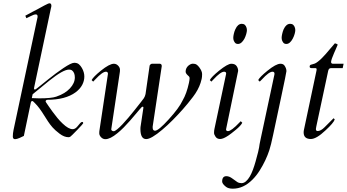

<svg xmlns="http://www.w3.org/2000/svg" viewBox="-20 -823 2087 1155"><path d="M184.6 -291Q184.6 -284.2 190.9 -284.2Q193.8 -284.2 220.9 -306.2Q248 -328.1 270.3 -345.9Q292.5 -363.8 315.9 -381.3Q339.4 -398.9 360.8 -413.1Q408.7 -445.3 426.5 -445.3Q444.3 -445.3 454.8 -436.3Q465.3 -427.2 472.7 -414.1Q487.3 -388.7 487.3 -362.5Q487.3 -336.4 474.4 -312Q461.4 -287.6 434.6 -267.6Q373.5 -222.7 264.2 -222.7Q260.7 -222.7 257.6 -219.7Q254.4 -216.8 254.4 -213.9Q254.4 -210.9 258.3 -205.3Q262.2 -199.7 272.9 -183.8Q283.7 -168 296.9 -149.9Q310.1 -131.8 325.4 -113.3Q340.8 -94.7 356.4 -80.1Q392.1 -45.9 417 -45.9Q431.6 -45.9 444.3 -60.8Q457 -75.7 462.6 -82.5Q468.3 -89.4 474.4 -89.4Q480.5 -89.4 480.5 -81.5Q480.5 -78.6 444.8 -41.7Q409.2 -4.9 403.6 -1.2Q397.9 2.4 392.6 2.4Q366.2 2.4 338.4 -18.8Q310.5 -40 295.7 -57.1Q280.8 -74.2 268.6 -92.8Q256.3 -111.3 244.6 -130.4Q215.3 -177.7 191.4 -201.2Q191.4 -201.2 182.6 -210Q177.2 -215.3 174.8 -215.3Q167.5 -215.3 165.5 -206.1L123.5 -5.4Q117.7 -2.9 111.1 0.5Q104.5 3.9 97.7 6.8Q80.6 14.2 70.8 14.2Q57.1 14.2 57.1 -2Q57.1 -21 61.5 -41.5L204.1 -711.4Q206.1 -716.3 206.1 -724.1Q206.1 -736.3 195.3 -736.3Q184.1 -736.3 165.3 -726.3Q146.5 -716.3 138.7 -713.4L132.3 -728.5Q153.8 -740.7 174.8 -751.5Q195.8 -762.2 203.6 -766.4Q211.4 -770.5 223.1 -777.1Q234.9 -783.7 246.1 -789.6Q271.5 -803.2 277.8 -803.2Q289.1 -803.2 289.1 -787.6Q289.1 -782.7 286.1 -772.5L186 -299.8Q184.6 -293.9 184.6 -291ZM171.4 -232.9Q192.4 -231.4 215.3 -231.4Q289.1 -231.4 318.1 -241.5Q347.2 -251.5 366.7 -263.7Q386.2 -275.9 400.4 -291Q430.2 -322.8 430.2 -357.4Q430.2 -387.2 412.1 -400.4Q406.2 -404.3 395 -404.3Q359.9 -404.3 277.3 -338.4Q260.3 -324.7 236.6 -305.2Q212.9 -285.6 176.3 -255.9Z M898.4 -55.7Q898.4 -36.6 912.6 -36.6Q933.1 -36.6 994.6 -104.5Q1057.1 -172.9 1078.6 -218.8Q1102.5 -259.3 1116.7 -324.7Q1120.6 -344.2 1120.6 -352.1Q1120.6 -359.9 1116.9 -363Q1113.3 -366.2 1108.9 -370.6Q1096.7 -381.8 1096.7 -392.3Q1096.7 -402.8 1100.8 -411.6Q1105 -420.4 1111.8 -426.8Q1127 -439.9 1140.6 -439.9Q1154.3 -439.9 1162.8 -434.1Q1171.4 -428.2 1178.7 -418Q1195.8 -395 1195.8 -377.4Q1195.8 -359.9 1193.1 -348.1Q1190.4 -336.4 1186.5 -324.2Q1172.9 -282.2 1140.9 -240.2Q1108.9 -198.2 1079.8 -165.5Q1050.8 -132.8 1018.8 -100.6Q986.8 -68.4 956.5 -43Q889.6 13.7 859.4 13.7Q824.7 13.7 824.7 -47.4Q824.7 -59.6 826.7 -68.4L842.8 -175.8Q842.8 -181.2 838.6 -181.2Q834.5 -181.2 830.8 -177Q827.1 -172.9 819.3 -164.1Q811.5 -155.3 795.9 -136.5Q780.3 -117.7 762.5 -97.4Q744.6 -77.1 725.1 -57.1Q705.6 -37.1 686 -21.5Q643.1 14.2 613.8 14.2Q599.1 14.2 588.1 2.7Q577.1 -8.8 577.1 -21.2Q577.1 -33.7 578.6 -40.5L629.4 -378.9Q629.4 -391.6 617.2 -391.6Q596.2 -391.6 553.2 -345.2Q544.4 -335.4 540.5 -332L531.2 -341.3Q541 -360.4 586.4 -397.5Q638.7 -439.5 665 -439.5Q679.7 -439.5 690.7 -428Q701.7 -416.5 701.7 -403.8Q701.7 -391.1 700.2 -384.8L649.4 -46.4V-44.4Q649.4 -40 653.6 -36.9Q657.7 -33.7 664.3 -33.7Q670.9 -33.7 685.3 -45.4Q699.7 -57.1 716.8 -75.2Q733.9 -93.3 752.4 -115.2Q771 -137.2 788.1 -158.7Q838.4 -221.7 845.5 -232.4Q852.5 -243.2 855.5 -257.3L878.9 -419.9Q878.9 -429.7 884.3 -434.6Q889.6 -439.5 893.6 -439.5H942.4Q953.1 -438 953.1 -425.3L899.4 -68.4Q898.4 -64.5 898.4 -61.5Z M1412.6 -396.5 1339.8 -44.9Q1339.8 -34.2 1351.6 -34.2Q1371.1 -34.2 1420.4 -85.9Q1425.8 -91.3 1428.2 -93.8L1437.5 -84.5Q1428.7 -66.9 1398.4 -42Q1368.2 -17.1 1354 -7.8Q1322.8 13.2 1304.4 13.2Q1286.1 13.2 1276.9 -0.2Q1267.6 -13.7 1267.6 -23.4Q1267.6 -37.1 1270 -47.4L1340.3 -378.9V-380.9Q1340.3 -391.6 1328.1 -391.6Q1307.1 -391.6 1264.2 -345.2Q1255.4 -335.4 1251.5 -332L1242.2 -341.3Q1252 -360.4 1297.4 -397.5Q1349.6 -439.5 1371.6 -439.5Q1393.6 -439.5 1403.1 -426Q1412.6 -412.6 1412.6 -396.5ZM1396 -647.5Q1410.6 -679.7 1434.6 -679.7Q1456.5 -679.7 1463.4 -655.3Q1465.3 -648.4 1465.3 -640.6Q1465.3 -632.8 1461.4 -618.7Q1457.5 -604.5 1450.7 -590.8Q1433.1 -558.6 1411.6 -558.6Q1398.9 -558.6 1392.8 -567.1Q1386.7 -575.7 1385 -582.3Q1383.3 -588.9 1383.3 -596.7Q1383.3 -604.5 1386.5 -619.1Q1389.6 -633.8 1396 -647.5Z M1631.3 -379.4Q1631.3 -391.6 1619.1 -391.6Q1598.1 -391.6 1555.7 -345.2Q1546.4 -335.4 1542.5 -332L1533.2 -341.3Q1543 -360.4 1588.9 -397.5Q1640.6 -439.5 1667 -439.5Q1683.1 -439.5 1690.9 -429.2Q1703.1 -412.1 1703.1 -395Q1703.1 -387.7 1669.7 -231Q1636.2 -74.2 1623 -11.7Q1609.9 50.8 1600.3 80.1Q1590.8 109.4 1576.2 140.6Q1561.5 171.9 1542.2 202.6Q1522.9 233.4 1498.5 257.8Q1444.3 312 1380.9 312Q1353.5 312 1339.4 300.8Q1316.4 282.7 1316.4 269Q1316.4 236.8 1341.8 236.8Q1359.4 236.8 1378.2 251.2Q1397 265.6 1407.7 272.2Q1418.5 278.8 1432.6 278.8Q1446.8 278.8 1459.5 267.8Q1472.2 256.8 1482.7 238.8Q1493.2 220.7 1501.7 197.5Q1510.3 174.3 1517.1 149.9Q1537.6 76.7 1538.6 64Q1539.6 51.3 1548.6 9.8Q1557.6 -31.7 1570.6 -93Q1583.5 -154.3 1593.3 -199.5Q1603 -244.6 1609.6 -275.4Q1616.2 -306.2 1620.4 -326.2Q1624.5 -346.2 1627 -357.2Q1629.4 -368.2 1630.4 -372.6Q1631.3 -377 1631.3 -379.4ZM1686.5 -647.5Q1701.7 -679.7 1725.6 -679.7Q1747.6 -679.7 1754.4 -655.3Q1756.3 -648.4 1756.3 -640.6Q1756.3 -632.8 1752.4 -618.7Q1748.5 -604.5 1741.2 -590.8Q1724.1 -558.6 1702.6 -558.6Q1689.9 -558.6 1683.8 -567.1Q1677.7 -575.7 1676 -582.3Q1674.3 -588.9 1674.3 -596.7Q1674.3 -604.5 1677.5 -619.1Q1680.7 -633.8 1686.5 -647.5Z M1850.1 13.2Q1806.6 13.2 1806.6 -26.4Q1806.6 -34.7 1808.6 -43L1883.8 -397.9Q1884.8 -402.8 1884.8 -405.8Q1884.8 -413.1 1877.4 -413.1H1855.5Q1842.8 -413.1 1842.8 -421.9Q1842.8 -431.2 1849.9 -433.6Q1856.9 -436 1861.8 -437Q1866.7 -438 1873.8 -440.7Q1880.9 -443.4 1892.6 -452.4Q1904.3 -461.4 1916.3 -473.4Q1928.2 -485.4 1939.9 -498.5Q1951.7 -511.7 1961.9 -524.4Q1988.3 -556.2 1994.6 -562.5Q2005.4 -560.1 2011.7 -554.7Q2007.8 -544.4 2001.5 -530.8Q1995.1 -517.1 1989.3 -502.9Q1974.1 -468.3 1971.7 -452.1V-450.2Q1971.7 -439.5 1983.4 -439.5H2046.9L2041.5 -413.1H1970.7Q1957.5 -413.1 1954.1 -396L1886.2 -78.6Q1883.8 -68.4 1882.8 -62.3Q1881.8 -56.2 1881.1 -52.7Q1880.4 -49.3 1880.4 -47.9V-45.9Q1880.4 -34.7 1891.1 -34.7Q1909.7 -34.7 1932.6 -57.6L1986.8 -111.8L1993.7 -104.5Q1986.8 -83.5 1938.5 -39.1Q1883.3 13.2 1850.1 13.2Z"/></svg>

Font: Cardo-Italic
Style: Italic
Weight: 400
Italic angle: -12°
Designer: David J. Perry
Foundry: David J. Perry
Version: Version 0.991